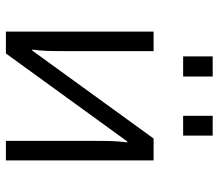

<svg xmlns="http://www.w3.org/2000/svg" viewBox="-65 -675 740 650"><g transform="rotate(90 305.0 -350.0)"><path d="M87 0H161L459 -411H462C457 -370 457 -347 457 -306V0H523V-500H449L151 -89H148C153 -130 153 -153 153 -194V-500H87ZM171 -600H239V-700H171ZM372 -600H439V-700H372Z"/></g></svg>

Font: Perun Light
Style: Regular
Weight: 300
Foundry: Copyright (c) Stefan Peev, Context Ltd, 2016
Version: Version 1.089